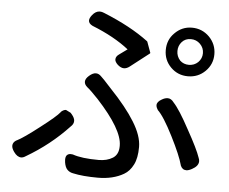

<svg xmlns="http://www.w3.org/2000/svg" viewBox="-55 -795 1110 930"><g transform="rotate(5 500.0 -329.5)"><path d="M801.8 -528.3Q819.3 -511.7 845.2 -511.7Q871.1 -511.7 889.6 -529.3Q908.2 -547.9 908.2 -573.7Q908.2 -599.6 889.6 -618.2Q871.1 -636.7 844.2 -636.7Q817.4 -636.7 800.8 -618.2Q784.2 -599.6 784.2 -573.7Q784.2 -547.9 801.8 -528.3ZM760.7 -656.2Q795.9 -692.4 844.7 -692.4Q894.5 -692.4 929.7 -657.2Q963.9 -622.1 963.9 -573.2Q963.9 -524.4 929.2 -490.2Q894.5 -456.1 845.2 -456.1Q795.9 -456.1 761.7 -490.2Q727.5 -524.4 727.5 -573.7Q727.5 -623 760.7 -656.2ZM502.9 -481.4Q488.3 -495.1 488.3 -506.8Q488.3 -521.5 503.9 -532.2L543 -560.5Q472.7 -616.2 364.3 -659.2Q344.7 -668.9 344.7 -683.6Q344.7 -695.3 356.4 -710Q373 -731.4 393.6 -731.4Q403.3 -731.4 414.1 -726.6Q546.9 -672.9 632.8 -608.4Q633.8 -607.4 634.8 -606.4Q654.3 -554.7 654.3 -552.7Q654.3 -551.8 652.3 -549.8L560.5 -478.5Q546.9 -467.8 532.7 -467.8Q518.6 -467.8 502.9 -481.4ZM288.1 -2Q288.1 -17.6 294.9 -24.4Q301.8 -31.2 312.5 -31.2Q319.3 -31.2 323.2 -30.3Q367.2 -14.6 450.2 -14.6Q490.2 -14.6 518.6 -32.2Q545.9 -49.8 545.9 -89.8Q545.9 -91.8 545.9 -92.8Q545.9 -170.9 418.9 -308.6Q380.9 -348.6 364.3 -361.3Q350.6 -373 350.6 -386.7Q350.6 -401.4 368.2 -416.5Q385.7 -431.6 400.4 -431.6Q415 -431.6 426.8 -418.9Q432.6 -415 478.5 -364.3Q557.6 -281.2 597.7 -215.8Q639.6 -148.4 639.6 -94.2Q639.6 -40 623 -7.8Q606.4 25.4 579.1 41Q527.3 71.3 453.6 71.3Q379.9 71.3 332 60.5Q315.4 57.6 304.2 46.4Q293 35.2 289.1 10.7Q288.1 3.9 288.1 -2ZM904.3 -10.7Q888.7 -2 877 -2Q857.4 -2 848.6 -23.4Q848.6 -23.4 848.6 -24.4Q836.9 -69.3 791 -160.2Q744.1 -252.9 713.9 -281.2Q713.9 -282.2 713.9 -282.2Q706.1 -293.9 706.1 -303.7Q706.1 -320.3 729.5 -333Q744.1 -341.8 757.8 -341.8Q774.4 -341.8 787.1 -324.2Q817.4 -292 867.2 -199.2Q918 -108.4 931.6 -67.4Q935.5 -58.6 935.5 -50.8Q935.5 -27.3 904.3 -10.7ZM301.8 -222.7Q315.4 -206.1 315.4 -192.4Q315.4 -176.8 300.8 -164.1Q211.9 -69.3 96.7 -2Q85 5.9 75.2 5.9Q55.7 5.9 39.1 -17.6Q27.3 -34.2 27.3 -46.9Q27.3 -63.5 44.9 -74.2Q45.9 -74.2 45.9 -74.2Q79.1 -90.8 154.3 -149.4Q229.5 -207 247.1 -229.5Q247.1 -229.5 247.1 -230.5Q259.8 -242.2 271.5 -242.2L294.9 -230.5Q298.8 -226.6 301.8 -222.7Z"/></g></svg>

Font: TaiwanPearl
Style: Regular
Weight: 400
Version: Version 2.102